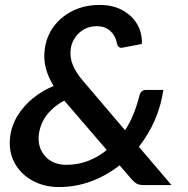

<svg xmlns="http://www.w3.org/2000/svg" viewBox="-20 -749 760 777"><path d="M217 8Q160 8 112.5 -17.5Q65 -43 39.5 -89Q14 -135 21 -196Q27 -242 51.5 -281.5Q76 -321 113.5 -351.5Q151 -382 197 -401Q174 -439 165 -475Q156 -511 161 -548Q167 -600 197 -641Q227 -682 275 -705.5Q323 -729 383 -729Q437 -729 476 -707.5Q515 -686 535.5 -650.5Q556 -615 554 -571L475 -556Q467 -554 461 -559Q455 -564 453 -574Q450 -593 439.5 -608.5Q429 -624 412.5 -633.5Q396 -643 372 -643Q330 -643 300.5 -616Q271 -589 266 -549Q262 -517 274.5 -486.5Q287 -456 314 -424L486 -222Q507 -254 521 -289.5Q535 -325 544 -361Q546 -372 553 -378.5Q560 -385 570 -385H641Q632 -322 607 -264Q582 -206 542 -155L674 0H563Q546 0 536 -4.5Q526 -9 514 -22L464 -80Q412 -39 349.5 -15.5Q287 8 217 8ZM248 -82Q296 -82 337 -98Q378 -114 412 -142L240 -342Q209 -325 187 -303.5Q165 -282 153 -257.5Q141 -233 137 -205Q133 -168 147 -140Q161 -112 187 -97Q213 -82 248 -82Z"/></svg>

Font: Aleo SemiBold
Style: Italic
Weight: 600
Italic angle: -7°
Designer: Alessio Laiso
Foundry: Alessio Laiso
Version: Version 2.001;gftools[0.9.29]